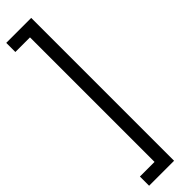

<svg xmlns="http://www.w3.org/2000/svg" viewBox="-332 -788 916 916"><g transform="rotate(-45 126.0 -330.0)"><path d="M2.4 -812H170.9V151.9H2.4V89.8H101.1V-750.5H2.4Z"/></g></svg>

Font: Vazirmatn FD NL Light
Style: Regular
Weight: 300
Designer: Saber Rastikerdar
Foundry: Saber Rastikerdar
Version: Version 33.003